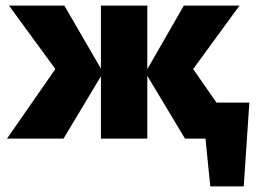

<svg xmlns="http://www.w3.org/2000/svg" viewBox="-20 -493 913 683"><path d="M728 170 698 -128H867L847 170ZM682 -128H766V0H682ZM638 0 497 -235 634 -473H832L623 -187V-311L839 0ZM5 0 221 -311V-187L12 -473H209L347 -235L206 0ZM339 0V-473H504V0Z"/></svg>

Font: Ysabeau SC Black
Style: Regular
Weight: 900
Designer: Christian Thalmann (Catharsis Fonts)
Version: Version 2.001;gftools[0.9.30]; featfreeze: smcp